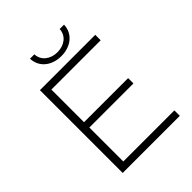

<svg xmlns="http://www.w3.org/2000/svg" viewBox="-240 -1012 1148 1148"><g transform="rotate(-45 334.5 -437.5)"><path d="M357 -753C278 -753 216 -799 213 -875C213 -875 250 -875 250 -875C252 -820 299 -786 357 -786C415 -786 462 -820 464 -875C464 -875 501 -875 501 -875C498 -799 436 -753 357 -753ZM173 -333C173 -333 173 -46 173 -46C173 -46 605 -46 605 -46C605 -46 605 0 605 0C605 0 122 0 122 0C122 0 122 -700 122 -700C122 -700 590 -700 590 -700C590 -700 590 -654 590 -654C590 -654 173 -654 173 -654C173 -654 173 -378 173 -378C173 -378 546 -378 546 -378C546 -378 546 -333 546 -333C546 -333 173 -333 173 -333Z"/></g></svg>

Font: TamingNoise
Style: Regular
Weight: 500
Designer: Julieta Ulanovsky
Foundry: Julieta Ulanovsky
Version: ""